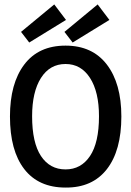

<svg xmlns="http://www.w3.org/2000/svg" viewBox="-20 -836 590 867"><path d="M276 11Q154 11 89.5 -72.5Q25 -156 25 -310Q25 -459 89.5 -544.5Q154 -630 276 -630Q397 -630 462.5 -544.5Q528 -459 528 -310Q528 -156 462.5 -72Q397 12 276 11ZM276 -71Q346 -71 386.5 -131.5Q427 -192 427 -311Q427 -421 386.5 -484Q346 -547 276 -547Q205 -547 165 -484Q125 -421 125 -311Q125 -192 165 -131.5Q205 -71 276 -71ZM308 -644 271 -692 421 -816 474 -746ZM112 -644 75 -692 225 -816 278 -746Z"/></svg>

Font: Inconsolata SemiExpanded SemiBold
Style: Regular
Weight: 600
Width: 6
Monospace: yes
Designer: Raph Levien, Cyreal, Brenton Simpson
Foundry: Raph Levien, Cyreal, Google
Version: Version 3.001; ttfautohint (v1.8.2.53-6de2)